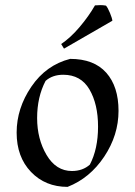

<svg xmlns="http://www.w3.org/2000/svg" viewBox="-20 -715 528 750"><path d="M254 -485Q347 -485 395 -431Q443 -377 443 -282Q443 -187 387 -103Q331 -19 244 15Q157 15 101 -43.5Q45 -102 45 -197Q45 -292 102.5 -376.5Q160 -461 254 -485ZM227 -423Q185 -423 158 -399Q125 -336 125 -254Q125 -172 162 -109.5Q199 -47 261 -47Q303 -47 331 -72Q363 -133 363 -220.5Q363 -308 329.5 -365.5Q296 -423 227 -423ZM351 -694Q361 -695 372.5 -695Q384 -695 394 -693Q401 -685 409.5 -664.5Q418 -644 419 -634L230 -525L219 -543Q256 -568 291.5 -610Q327 -652 351 -694Z"/></svg>

Font: Almendra
Style: Regular
Weight: 400
Designer: Ana Sanfelippo
Foundry: Ana Sanfelippo
Version: Version 1.004